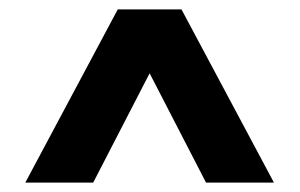

<svg xmlns="http://www.w3.org/2000/svg" viewBox="-20 -760 640 410"><path d="M565 -370H420L299.5 -603.5L179 -370H34L231.5 -740H367.5Z"/></svg>

Font: Encode Sans Semi Condensed
Style: Bold
Weight: 700
Width: 4
Designer: Multiple Designers
Foundry: Impallari Type
Version: Version 2.000